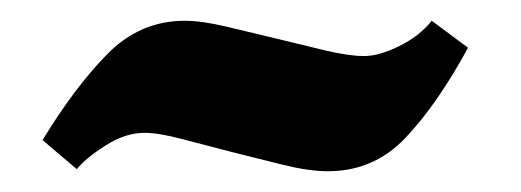

<svg xmlns="http://www.w3.org/2000/svg" viewBox="-20 -329 502 185"><path d="M431 -283Q401 -228 370.5 -196Q340 -164 296 -164Q278 -164 253.5 -170Q229 -176 203.5 -182.5Q178 -189 155.5 -195Q133 -201 119 -201Q101 -201 82 -189Q63 -177 54 -166L21 -194Q52 -245 83.5 -277Q115 -309 158 -309Q174 -309 197.5 -303.5Q221 -298 245.5 -292Q270 -286 293 -280.5Q316 -275 331 -275Q345 -275 364.5 -284.5Q384 -294 396 -309Z"/></svg>

Font: Racing Sans One
Style: Regular
Weight: 400
Designer: Pablo Impallari, Rodrigo Fuenzalida
Foundry: Pablo Impallari, Rodrigo Fuenzalida
Version: Version 1.001; ttfautohint (v0.8) -G 200 -r 50